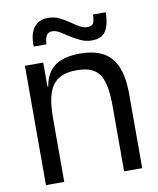

<svg xmlns="http://www.w3.org/2000/svg" viewBox="-92 -920 814 992"><g transform="rotate(-10 315.0 -424.5)"><path d="M164 -334V-442Q164 -515 186.5 -558Q209 -601 252.5 -620Q296 -639 357 -639Q426 -639 473.5 -616Q521 -593 546.5 -539.5Q572 -486 573 -395L478 -341Q478 -393 472 -433Q466 -473 450.5 -501Q435 -529 405 -543Q375 -557 326 -557Q278 -557 246.5 -542.5Q215 -528 197 -500Q179 -472 171.5 -430Q164 -388 164 -334ZM68 0V-626H164V-442V0ZM166 -436 131 -461V-500H177ZM478 0V-385L573 -398V0ZM432 -695Q401 -695 374 -707.5Q347 -720 323 -735.5Q299 -751 278 -764Q257 -777 239 -777Q215 -778 206 -759Q197 -740 197 -716H130Q128 -783 154 -816Q180 -849 228 -849Q260 -849 286 -836.5Q312 -824 335 -808Q358 -792 379 -779.5Q400 -767 421 -767Q446 -767 453 -782Q460 -797 460 -826H527Q527 -765 506.5 -730Q486 -695 432 -695Z"/></g></svg>

Font: Matangi SemiBold
Style: Regular
Weight: 600
Designer: Prashant Pant
Foundry: The Graphic Ant
Version: Version 3.002